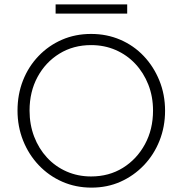

<svg xmlns="http://www.w3.org/2000/svg" viewBox="-20 -847 833 877"><path d="M398 10Q326 10 264.5 -17Q203 -44 157 -92.5Q111 -141 85.5 -205Q60 -269 60 -342Q60 -416 85 -479.5Q110 -543 156 -591Q202 -639 263 -665.5Q324 -692 396 -692Q468 -692 529.5 -665.5Q591 -639 636.5 -591Q682 -543 708 -479Q734 -415 734 -341Q734 -268 708.5 -204Q683 -140 637 -92Q591 -44 530.5 -17Q470 10 398 10ZM396 -41Q478 -41 541.5 -80.5Q605 -120 642 -188Q679 -256 679 -342Q679 -406 657.5 -460.5Q636 -515 598 -555.5Q560 -596 508.5 -618.5Q457 -641 396 -641Q315 -641 251.5 -602Q188 -563 151.5 -495.5Q115 -428 115 -342Q115 -278 136 -223Q157 -168 195 -127Q233 -86 284.5 -63.5Q336 -41 396 -41ZM234 -827H561V-785H234Z"/></svg>

Font: Outfit Thin ExtraLight
Style: Regular
Weight: 250
Version: Version 1.100;gftools[0.9.27]